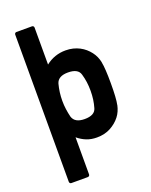

<svg xmlns="http://www.w3.org/2000/svg" viewBox="-164 -789 846 1073"><g transform="rotate(-20 259.5 -253.0)"><path d="M69.8 196.3Q64.9 196.3 61.8 192.9Q58.6 189.5 58.6 184.6V-690.4Q58.6 -695.3 61.8 -698.7Q64.9 -702.1 69.8 -702.1H162.1Q167.5 -702.1 170.7 -698.7Q173.8 -695.3 173.8 -690.4V-470.7Q225.6 -511.7 292 -511.7Q315.9 -511.7 336.4 -506.6Q356.9 -501.5 374.3 -492.4Q391.6 -483.4 405.8 -471.2Q419.9 -459 431.2 -444.3Q453.1 -416 460.4 -378.9H460Q463.9 -360.4 465.8 -328.9Q467.8 -297.4 467.8 -252.4Q467.8 -162.1 460 -126.5H460.4Q456.5 -107.9 449.2 -91.3Q441.9 -74.7 431.2 -61Q408.7 -32.2 373.8 -13.2Q338.9 5.9 292 5.9Q258.3 5.9 231 -4.9Q203.6 -15.6 179.2 -36.1V184.6Q179.2 189.5 175.8 192.9Q172.4 196.3 167.5 196.3ZM262.7 -114.3Q322.8 -114.3 333.5 -152.8Q340.3 -175.8 343.8 -200.7Q347.2 -225.6 347.2 -252.4Q347.2 -279.8 343.8 -304.4Q340.3 -329.1 333.5 -352.1Q323.2 -391.1 262.7 -391.1Q203.6 -391.1 191.9 -350.6Q179.2 -302.7 179.2 -252.4Q179.2 -227.5 182.6 -202.6Q186 -177.7 191.9 -154.3Q204.6 -114.3 262.7 -114.3Z"/></g></svg>

Font: Alte DIN 1451 Mittelschrift
Style: Bold
Weight: 700
Designer: Peter Wiegel
Foundry: Peter Wiegel
Version: Version 1.003